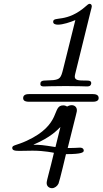

<svg xmlns="http://www.w3.org/2000/svg" viewBox="-20 -790 536 1004"><path d="M44 -17C44 -4 56 -1 81 -1C97 -1 119 -2 146 -2H154C211 -2 262 9 262 9C240 104 224 152 224 167C224 185 238 194 252 194C266 194 280 183 286 170C292 156 325 16 325 16H326C411 16 418 6 418 -3C418 -8 415 -18 397 -18C387 -18 382 -16 334 -16C384 -218 382 -203 382 -214C382 -229 371 -240 355 -240C348 -240 340 -238 331 -233C326 -236 319 -239 311 -239C249 -239 306 -140 120 -54C66 -29 44 -32 44 -17ZM101 -277C101 -260 119 -258 130 -258H466C491 -258 496 -269 496 -277C496 -296 477 -298 465 -298H132C120 -298 101 -296 101 -277ZM156 -33V-34C247 -73 278 -109 296 -126L270 -21C202 -32 190 -33 156 -33ZM191 -351C191 -340 199 -338 210 -338C222 -338 245 -340 324 -340C391 -340 425 -338 436 -338C442 -338 449 -339 453 -344C458 -350 459 -360 453 -365C448 -369 435 -369 422 -369H416C394 -369 371 -370 371 -389C371 -398 375 -409 379 -427L454 -731C458 -747 460 -752 460 -757C460 -765 455 -770 449 -770C443 -770 436 -764 432 -760C328 -667 258 -708 258 -676C258 -665 269 -661 283 -661C309 -661 348 -674 374 -685L310 -428C299 -384 294 -375 258 -371C216 -367 191 -375 191 -351Z"/></svg>

Font: CMU Serif
Style: Italic
Weight: 500
Italic angle: -14.04°
Version: Version 0.7.0